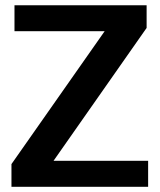

<svg xmlns="http://www.w3.org/2000/svg" viewBox="-20 -717 614 737"><path d="M548.6 -99.7H185.5L542.8 -609.8V-696.9H35.6V-597.2H381.7L24 -87.1V0H548.6Z"/></svg>

Font: Diatome Semibold
Style: Regular
Weight: 600
Designer: 15.100.17
Foundry: 15.100.17
Version: Version 1.005;Fontself Maker 3.5.8